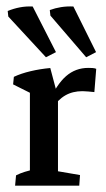

<svg xmlns="http://www.w3.org/2000/svg" viewBox="-20 -588 336 608"><path d="M74.7 -2.9V-315.4L163.6 -290.5V-2.9ZM27.8 0 30.8 -32.7Q44.4 -39.6 58.6 -43.9Q72.8 -48.3 86.9 -51.8L74.7 -12.7V-82H163.6V-12.7L153.3 -47.4L233.4 -33.7L231 0ZM142.6 -242.2 132.8 -261.7Q159.2 -320.8 189.2 -346.9Q219.2 -373 259.8 -373Q266.1 -373 272.9 -372.6Q279.8 -372.1 284.7 -370.1L278.8 -296.4Q269.5 -297.4 259 -298.3Q248.5 -299.3 241.2 -299.3Q210 -299.3 186.8 -285.9Q163.6 -272.5 142.6 -242.2ZM74.7 -249.5V-312L88.9 -287.1L21.5 -320.8L23.9 -344.7Q46.9 -355.5 76.7 -362.5Q106.4 -369.6 139.2 -372.6L160.6 -292ZM252.9 -406.7 139.6 -538.6 137.7 -556.2Q154.8 -562.5 173.3 -565.4Q191.9 -568.4 212.4 -567.4L284.2 -422.9ZM125.5 -406.7 6.3 -535.6 4.4 -553.2Q23.4 -561 43 -564.7Q62.5 -568.4 83.5 -567.4L157.2 -422.9Z"/></svg>

Font: Markazi Text Medium
Style: Regular
Weight: 500
Designer: Borna Izadpanah (Arabic designer), Fiona Ross (Arabic design director) and Florian Runge (Latin designer)
Foundry: Borna Izadpanah and Florian Runge
Version: Version 1.001